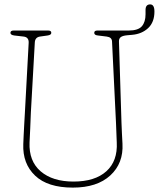

<svg xmlns="http://www.w3.org/2000/svg" viewBox="-20 -839 723 874"><path d="M508 -280 490 -649.5Q489.5 -669.5 466 -672.5L425.5 -677.5Q409 -679 409 -689.5Q409 -700 423 -700H565.5Q609 -700 625.8 -719.5Q642.5 -739 642.5 -774V-793.5Q642.5 -819 663.5 -819Q683 -819 683 -786.5Q683 -738 654.5 -711.2Q626 -684.5 582 -680.5L559 -678.5Q538 -676.5 529.5 -669.8Q521 -663 521.5 -650L533 -280Q534 -256 535 -233Q536 -210 537.5 -185Q542.5 -96 482.2 -40.5Q422 15 311.5 15Q197 15 139.8 -39.5Q82.5 -94 86 -183Q86.5 -199.5 87.8 -225Q89 -250.5 90.5 -276.5Q92 -302.5 93 -320.5L110.5 -643.5Q112 -669.5 88 -672.5L44.5 -677.5Q27.5 -680 27.5 -689.5Q27.5 -700 42 -700H199.5Q213.5 -700 213.5 -689.5Q213.5 -680 197 -677.5L161.5 -672.5Q140 -669 138.5 -646.5L120.5 -326.5Q118.5 -285.5 117.5 -252.8Q116.5 -220 114.5 -190.5Q111 -105.5 165.2 -59Q219.5 -12.5 314.5 -12.5Q412 -12.5 464 -59.2Q516 -106 511.5 -191Q510 -222.5 509.5 -242.2Q509 -262 508 -280Z"/></svg>

Font: Fraunces 144pt S100 Thin
Style: Regular
Weight: 100
Version: Version 1.000; ttfautohint (v1.8.3)